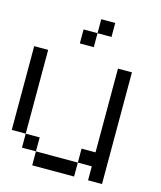

<svg xmlns="http://www.w3.org/2000/svg" viewBox="-132 -1012 931 1107"><g transform="rotate(15 333.5 -458.5)"><path d="M0 -166.7V-666.7H83.3V-166.7ZM83.3 -166.7H166.7V-83.3H83.3ZM166.7 -83.3H416.7V0H166.7ZM250 -750V-833.3H333.3V-750ZM416.7 -916.7V-833.3H333.3V-916.7ZM416.7 -83.3V-166.7H500V-666.7H583.3V0H500V-83.3Z"/></g></svg>

Font: Galmuri11 Regular
Style: Regular
Weight: 400
Designer: Minseo Lee (Quiple)
Version: Version 2.356;hotconv 1.1.0;makeotfexe 2.6.0 DEVELOPMENT